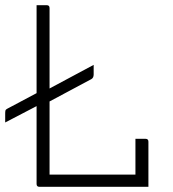

<svg xmlns="http://www.w3.org/2000/svg" viewBox="-48 -720 668 740"><path d="M104 0Q93 0 93 -11V-311L-28 -248V-282Q-28 -290 -27 -294Q-26 -298 -20 -301L93 -361V-700H132Q143 -700 143 -689V-379L313 -470V-433Q313 -420 304 -415L143 -329V-47H474V-185H513Q524 -185 524 -174V0Z"/></svg>

Font: Recursive Mn Lnr St Lt
Style: Regular
Weight: 300
Monospace: yes
Version: Version 1.079;hotconv 1.0.112;makeotfexe 2.5.65598; ttfautoh